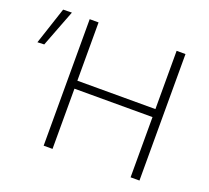

<svg xmlns="http://www.w3.org/2000/svg" viewBox="-186 -866 1106 1017"><g transform="rotate(20 367.5 -357.0)"><path d="M154.5 0V-713H204.5V-384.5H644.5V-713H694.5V0H644.5V-339.5H204.5V0ZM-64 -503.5Q-46.5 -556.5 -29.2 -608.8Q-12 -661 5 -712.5L54 -713.5Q33.5 -661 13.8 -609Q-6 -557 -26 -505Z"/></g></svg>

Font: Commissioner ExtraLight
Style: Regular
Weight: 200
Designer: Kostas Bartsokas
Foundry: Kostas Bartsokas
Version: Version 1.000; ttfautohint (v1.8.3)